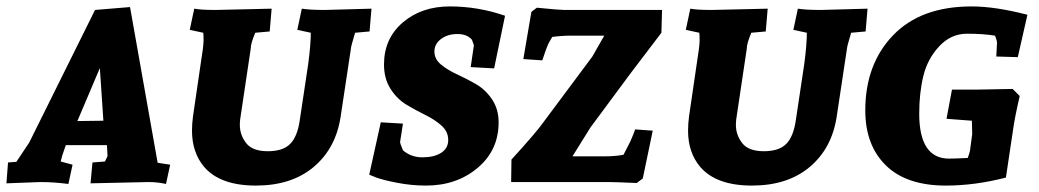

<svg xmlns="http://www.w3.org/2000/svg" viewBox="-43 -567 3236 598"><path d="M487 -54 474 6Q448 0 420 0L239 4L245 -61L284 -64L292 -81L290 -115H162L151 -83L146 -64L183 -54L170 6Q125 0 83 0L-23 4L-18 -61L8 -63L48 -123L253 -536L362 -545L448 -60ZM268 -355 198 -190 279 -191Z M593 -47Q555 -92 555 -160Q555 -181 558 -204L582 -368Q591 -423 591 -441Q591 -459 590 -465L548 -474L562 -540Q582 -536 629 -536L803 -540L797 -469L752 -465Q738 -432 738 -416L705 -195Q704 -186 704 -178Q704 -147 723.5 -121.5Q743 -96 791 -96Q839 -96 861.5 -119.5Q884 -143 891 -195L917 -368Q925 -429 925 -465L883 -474L897 -540Q921 -536 969 -536L1114 -540L1108 -469L1063 -465Q1050 -422 1050 -416L1018 -204Q1003 -105 934 -47Q865 11 754 11Q643 11 593 -47Z M1212 -182 1203 -124Q1203 -121 1212 -99Q1237 -77 1273 -77Q1309 -77 1331 -91Q1353 -105 1353 -131Q1353 -157 1332.5 -175.5Q1312 -194 1282.5 -208.5Q1253 -223 1223.5 -240.5Q1194 -258 1173.5 -290Q1153 -322 1153 -366Q1153 -447 1211.5 -497Q1270 -547 1358 -547Q1446 -547 1530 -518L1496 -354L1423 -358Q1433 -424 1433 -426L1427 -443Q1412 -461 1381.5 -461Q1351 -461 1330.5 -445.5Q1310 -430 1310 -406.5Q1310 -383 1330.5 -366Q1351 -349 1380.5 -335.5Q1410 -322 1439.5 -305Q1469 -288 1489.5 -257.5Q1510 -227 1510 -186Q1510 -99 1444.5 -44Q1379 11 1284 11Q1239 11 1195 2.5Q1151 -6 1129 -14L1107 -23L1143 -186Z M1737 -456Q1707 -456 1677 -452L1666 -433Q1658 -416 1646 -379L1587 -383L1612 -530L1629 -543Q1700 -536 1714 -536H2019L2017 -465L1922 -340L1796 -170L1740 -80H1837Q1874 -80 1899 -85L1920 -126Q1921 -129 1927 -142.5Q1933 -156 1935 -164L1990 -160L1959 -11L1940 3Q1870 0 1855 0H1549L1550 -70Q1631 -159 1650 -187L1802 -391L1839 -456Z M2138 -47Q2100 -92 2100 -160Q2100 -181 2103 -204L2127 -368Q2136 -423 2136 -441Q2136 -459 2135 -465L2093 -474L2107 -540Q2127 -536 2174 -536L2348 -540L2342 -469L2297 -465Q2283 -432 2283 -416L2250 -195Q2249 -186 2249 -178Q2249 -147 2268.5 -121.5Q2288 -96 2336 -96Q2384 -96 2406.5 -119.5Q2429 -143 2436 -195L2462 -368Q2470 -429 2470 -465L2428 -474L2442 -540Q2466 -536 2514 -536L2659 -540L2653 -469L2608 -465Q2595 -422 2595 -416L2563 -204Q2548 -105 2479 -47Q2410 11 2299 11Q2188 11 2138 -47Z M2983 -547Q3057 -547 3157 -521L3127 -389L3060 -391L3062 -428Q3064 -437 3056 -456Q3019 -462 2969 -462Q2919 -462 2882.5 -423Q2846 -384 2833 -331Q2820 -278 2820 -213Q2820 -73 2913 -73Q2931 -73 2971 -75Q2976 -88 2978 -97L2985 -149L2984 -191L2905 -197L2922 -288H3005L3111 -290L3133 -268Q3117 -199 3112 -161L3090 -14Q2994 11 2903 11Q2780 11 2716 -52Q2652 -115 2652 -223Q2652 -367 2738.5 -457Q2825 -547 2983 -547Z"/></svg>

Font: Andada SC
Style: Bold Italic
Weight: 700
Italic angle: -8.29999°
Designer: Carolina Giovagnoli
Foundry: Carolina Giovagnoli
Version: Version 1.003